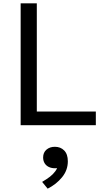

<svg xmlns="http://www.w3.org/2000/svg" viewBox="-20 -750 660 1150"><path d="M103.7 0V-730H200.5V0ZM554 0H154.5V-81.8H554ZM238.3 193.3Q238.3 163.7 258.2 146.4Q278.2 129.2 308.7 129.2Q342.7 129.2 364.5 151.3Q386.3 173.5 386.3 216Q386.3 269.2 351.9 311.5Q317.5 353.8 265.5 380L232.3 339.5Q260.5 322.8 279.2 308.4Q297.8 294 311.2 275.8Q324.7 257.5 328.7 234.7L345.7 249.7Q330 257.8 309.7 257.8Q288.7 257.8 272.5 250.1Q256.3 242.3 247.3 227.7Q238.3 213 238.3 193.3Z"/></svg>

Font: Monaspace Neon Var
Style: Regular
Weight: 400
Designer: Riley Cran and the Lettermatic Team
Version: Version 1.000 (Monaspace Neon Var)